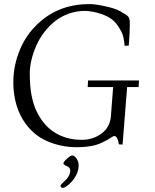

<svg xmlns="http://www.w3.org/2000/svg" viewBox="-20 -703 757 935"><path d="M274.9 200.9Q274.9 197 291 182.4Q322 154.5 322 127.9Q322 112.5 305.4 106Q288.8 99.4 288.8 92.5Q288.8 85.7 306 69.8Q323.2 54 332.3 54Q341.3 54 352.2 68.5Q363 83 363 101.3Q363 119.6 356.6 137.1Q350.1 154.5 340.5 167.6Q330.8 180.7 319.8 190.9Q297.4 211.9 286.1 211.9Q274.9 211.9 274.9 200.9ZM212.4 -625.7Q298.3 -683.1 416 -683.1Q443.6 -683.1 491.8 -672.7Q540 -662.4 563.7 -649Q587.4 -635.7 594.8 -630.7Q602.3 -625.7 606.4 -619.1Q612.1 -610.6 612.1 -590.1V-580.1Q612.1 -547.6 608.2 -496.8L606.9 -481L586.9 -480Q583.5 -525.6 571.2 -548.7Q558.8 -571.8 547.9 -585.9Q522.5 -618.2 476.2 -634Q429.9 -649.9 391.6 -649.9Q353.3 -649.9 315.4 -636.6Q277.6 -623.3 248.4 -600.2Q219.2 -577.1 195.6 -546.4Q171.9 -515.6 156.7 -480.5Q125 -407.2 125 -345.3Q125 -283.4 133.4 -240.1Q141.8 -196.8 156.1 -165.4Q170.4 -134 190.2 -108.9Q210 -83.7 231.6 -67.9Q253.2 -52 277.3 -41.5Q321.8 -22 377.2 -22Q432.6 -22 474 -52.4Q515.4 -82.8 520 -136L531 -279.1H407L408.9 -311H657L655 -279.1H599.1L576.9 1L559.1 0Q552.5 -38.1 538.8 -40.3Q532.7 -41.3 523.3 -34.8Q513.9 -28.3 504.6 -22.8Q495.4 -17.3 477.8 -9Q460.2 -0.7 445.3 3.4Q407.2 13.9 351.2 13.9Q295.2 13.9 241.6 -3.4Q188 -20.8 151.9 -50.4Q115.7 -80.1 91.3 -120.8Q66.9 -161.6 55.9 -207.4Q44.9 -253.2 44.9 -301.8Q44.9 -350.3 55.8 -396Q66.7 -441.7 87.4 -484Q108.2 -526.4 140.3 -562.6Q172.4 -598.9 212.4 -625.7Z"/></svg>

Font: Linden Hill
Style: Italic
Weight: 400
Italic angle: -5.60001°
Version: Version 1.201